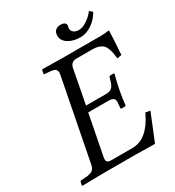

<svg xmlns="http://www.w3.org/2000/svg" viewBox="-192 -917 937 1030"><g transform="rotate(-30 276.5 -401.5)"><path d="M553.2 -646Q553.2 -637.2 550.3 -582.5Q547.4 -527.8 544.9 -501L517.1 -496.1Q514.6 -519.5 511.7 -534.2Q508.8 -548.8 502.7 -563.7Q496.6 -578.6 487.3 -586.7Q478 -594.7 462.9 -599.9Q447.8 -605 426.8 -605H327.1Q292 -605 285.2 -570.8L245.1 -360.8H367.2Q391.1 -360.8 403.6 -370.8Q416 -380.9 422.9 -402.8L430.2 -428.2Q432.1 -436 439 -436H460L462.9 -432.1Q437.5 -340.8 429.2 -254.9L423.8 -252H402.8Q399.4 -252 398.2 -254.6Q397 -257.3 397.9 -259.8L399.9 -285.2Q399.9 -286.6 400.4 -289.3Q400.9 -292 400.9 -293Q400.9 -310.1 391.4 -316.7Q381.8 -323.2 358.9 -323.2H236.8L188 -71.8Q187 -67.9 187 -62Q187 -48.8 194.3 -43.9Q201.7 -39.1 216.8 -39.1H347.2Q441.4 -39.1 502 -169.9L530.8 -165Q527.8 -158.2 462.9 2Q386.7 0 340.8 0H134.8Q103 0 13.2 2L11.2 0L15.1 -20Q17.6 -26.9 23.9 -26.9L53.2 -28.8Q81.1 -30.8 93.8 -40.5Q106.4 -50.3 110.8 -71.8L208 -570.8Q210 -580.6 210 -585Q210 -600.6 200 -607.7Q189.9 -614.7 167 -616.2L139.2 -618.2Q130.4 -618.2 132.8 -625L137.2 -645L139.2 -647Q229 -645 259.8 -645H502.9Q525.9 -645 548.8 -648.9Q553.2 -648.9 553.2 -646ZM529.8 -776.9Q508.3 -738.8 473.9 -715.8Q439.5 -692.9 403.8 -692.9Q358.9 -692.9 328.9 -712.2Q298.8 -731.4 298.8 -761.2Q298.8 -785.6 312.3 -795.4Q325.7 -805.2 341.8 -805.2Q356.9 -805.2 366 -799.6Q375 -793.9 375 -784.2Q375 -779.3 373.5 -773.9Q372.1 -768.6 372.1 -764.2Q372.1 -749.5 384 -740.2Q396 -731 417 -731Q437.5 -731 465.3 -748.8Q493.2 -766.6 512.2 -793Z"/></g></svg>

Font: Common Serif Medium
Style: Italic
Weight: 500
Italic angle: -12°
Designer: Philipp H. Poll, Khaled Hosny
Foundry: Stefan Peev, Context Ltd.
Version: Version 1.026